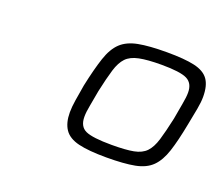

<svg xmlns="http://www.w3.org/2000/svg" viewBox="-64 -786 559 480"><g transform="rotate(20 215.5 -546.5)"><path d="M255 -397Q208 -397 181 -403.5Q154 -410 142.5 -427Q131 -444 131 -472Q131 -486 134 -505Q137 -524 141 -547Q151 -594 161 -624Q171 -654 187.5 -669.5Q204 -685 232.5 -690.5Q261 -696 308 -696Q355 -696 381.5 -690Q408 -684 419.5 -668Q431 -652 431 -622Q431 -608 427.5 -589Q424 -570 419 -545Q410 -498 400.5 -469Q391 -440 375 -424Q359 -408 330.5 -402.5Q302 -397 255 -397ZM257 -431Q294 -431 315 -435Q336 -439 347.5 -451Q359 -463 366 -486Q373 -509 381 -546Q385 -570 388.5 -588.5Q392 -607 392 -619Q392 -644 374 -653Q356 -662 306 -662Q269 -662 247 -657.5Q225 -653 213.5 -641Q202 -629 195 -606Q188 -583 180 -546Q176 -522 172.5 -504.5Q169 -487 169 -474Q169 -448 187.5 -439.5Q206 -431 257 -431Z"/></g></svg>

Font: Saira Expanded ExtraLight
Style: Italic
Weight: 250
Width: 7
Italic angle: -12°
Designer: Hector Gatti with collaboration of the Omnibus-Type team
Foundry: Omnibus-Type
Version: Version 1.101